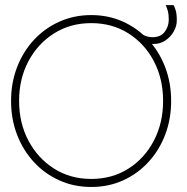

<svg xmlns="http://www.w3.org/2000/svg" viewBox="-20 -732 746 764"><path d="M56 -330.5Q56 -242.5 93.2 -172.2Q130.5 -102 195.2 -61Q260 -20 343 -20Q426.5 -20 491 -61Q555.5 -102 592.2 -172.2Q629 -242.5 629 -330.5Q629 -418.5 592.2 -488.5Q555.5 -558.5 491 -599.2Q426.5 -640 343 -640Q260 -640 195.2 -599.2Q130.5 -558.5 93.2 -488.5Q56 -418.5 56 -330.5ZM24 -330.5Q24 -402.5 48 -464.8Q72 -527 115.2 -573.5Q158.5 -620 216.8 -646Q275 -672 343 -672Q411.5 -672 469.2 -646Q527 -620 570.2 -573.5Q613.5 -527 637.2 -464.8Q661 -402.5 661 -330.5Q661 -258 637.2 -195.8Q613.5 -133.5 570.2 -86.8Q527 -40 469.2 -14Q411.5 12 343 12Q275 12 216.8 -14Q158.5 -40 115.2 -86.8Q72 -133.5 48 -195.8Q24 -258 24 -330.5ZM591 -557Q576.5 -557 562.8 -561.8Q549 -566.5 537.5 -573V-601Q545 -594.5 558.5 -589.2Q572 -584 587 -584Q619.5 -584 635.5 -605.5Q651.5 -627 651.5 -653Q651.5 -675 648.5 -686.2Q645.5 -697.5 639.5 -711.5H671Q675 -704.5 679.2 -690.5Q683.5 -676.5 683.5 -650.5Q683.5 -628 671.2 -606.5Q659 -585 638.2 -571Q617.5 -557 591 -557Z"/></svg>

Font: League Spartan Thin Thin
Style: Regular
Weight: 250
Version: Version 2.002